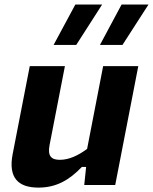

<svg xmlns="http://www.w3.org/2000/svg" viewBox="-20 -842 696 874"><path d="M115.5 -541 37.5 -140C17 -32.5 63 12 155 12C234.5 12 294.5 -21 352.5 -82H372L363.5 0H504.5L609.5 -541H449.5L376.5 -164C336 -134.5 295 -114.5 252.5 -114.5C216 -114.5 195.5 -129 205.5 -181L275.5 -541ZM224 -637.5H327L445 -821.5H323ZM435 -637.5H537.5L656 -821.5H533.5Z"/></svg>

Font: Monaspace Neon ExtraBold
Style: Italic
Weight: 800
Italic angle: -11°
Designer: Riley Cran & the Lettermatic Team
Foundry: Lettermatic
Version: Version 1.200 (Monaspace Neon)